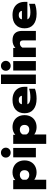

<svg xmlns="http://www.w3.org/2000/svg" viewBox="1514 -2294 999 4067"><g transform="rotate(-90 2013.5 -260.5)"><path d="M40 -480H233V-436Q263 -464 305 -479.5Q347 -495 394 -495Q470 -495 528 -463.5Q586 -432 617.5 -374Q649 -316 649 -240Q649 -165 617.5 -107Q586 -49 528 -17Q470 15 394 15Q349 15 308 1.5Q267 -12 240 -34V219H40ZM442 -241Q442 -288 414.5 -314Q387 -340 340 -340Q306 -340 279.5 -323.5Q253 -307 240 -279V-201Q253 -173 279.5 -156.5Q306 -140 340 -140Q387 -140 414.5 -166.5Q442 -193 442 -241Z M709 -637Q709 -681 739 -710.5Q769 -740 814 -740Q858 -740 888.5 -710Q919 -680 919 -637Q919 -593 888.5 -563.5Q858 -534 814 -534Q769 -534 739 -563Q709 -592 709 -637ZM714 -480H914V0H714Z M999 -480H1192V-436Q1222 -464 1264 -479.5Q1306 -495 1353 -495Q1429 -495 1487 -463.5Q1545 -432 1576.5 -374Q1608 -316 1608 -240Q1608 -165 1576.5 -107Q1545 -49 1487 -17Q1429 15 1353 15Q1308 15 1267 1.5Q1226 -12 1199 -34V219H999ZM1401 -241Q1401 -288 1373.5 -314Q1346 -340 1299 -340Q1265 -340 1238.5 -323.5Q1212 -307 1199 -279V-201Q1212 -173 1238.5 -156.5Q1265 -140 1299 -140Q1346 -140 1373.5 -166.5Q1401 -193 1401 -241Z M1648 -238Q1648 -357 1721 -426Q1794 -495 1931 -495Q2019 -495 2081.5 -462.5Q2144 -430 2176 -373Q2208 -316 2208 -245V-180H1838Q1862 -116 1983 -116Q2031 -116 2081.5 -123.5Q2132 -131 2167 -145V-20Q2129 -4 2072 5.5Q2015 15 1955 15Q1810 15 1729 -51Q1648 -117 1648 -238ZM2019 -296Q2014 -328 1991 -345.5Q1968 -363 1928 -363Q1888 -363 1865.5 -345Q1843 -327 1838 -296Z M2268 -739H2468V0H2268Z M2548 -637Q2548 -681 2578 -710.5Q2608 -740 2653 -740Q2697 -740 2727.5 -710Q2758 -680 2758 -637Q2758 -593 2727.5 -563.5Q2697 -534 2653 -534Q2608 -534 2578 -563Q2548 -592 2548 -637ZM2553 -480H2753V0H2553Z M2838 -480H3031V-433Q3062 -463 3104 -479Q3146 -495 3192 -495Q3295 -495 3343.5 -442.5Q3392 -390 3392 -298V0H3191V-270Q3191 -304 3176.5 -321.5Q3162 -339 3130 -339Q3070 -339 3038 -285V0H2838Z M3447 -238Q3447 -357 3520 -426Q3593 -495 3730 -495Q3818 -495 3880.5 -462.5Q3943 -430 3975 -373Q4007 -316 4007 -245V-180H3637Q3661 -116 3782 -116Q3830 -116 3880.5 -123.5Q3931 -131 3966 -145V-20Q3928 -4 3871 5.5Q3814 15 3754 15Q3609 15 3528 -51Q3447 -117 3447 -238ZM3818 -296Q3813 -328 3790 -345.5Q3767 -363 3727 -363Q3687 -363 3664.5 -345Q3642 -327 3637 -296Z"/></g></svg>

Font: Prompt ExtraBold
Style: Regular
Weight: 800
Designer: Katatrad Team
Foundry: CadsonDemak
Version: Version 1.001